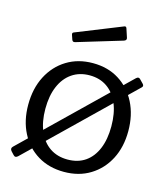

<svg xmlns="http://www.w3.org/2000/svg" viewBox="-113 -841 810 938"><g transform="rotate(15 291.5 -372.0)"><path d="M62.8 -6.2Q56.6 -0.3 50.6 -0.1Q44.6 0 39.4 -6.2L26.2 -20.4Q14.2 -33 25.8 -44.4L519.5 -522.9Q531.3 -534.1 540.4 -524.3L559.2 -504.9Q567.4 -495.3 558.9 -487.4ZM297.6 10Q222.1 10 165 -24.6Q107.9 -59.3 76.4 -120.8Q44.9 -182.3 44.9 -262Q44.9 -344.6 77.2 -407.1Q109.5 -469.6 166.7 -504.8Q223.9 -540 298.6 -540Q374.6 -540 430.9 -504.7Q487.3 -469.4 519 -406.9Q550.7 -344.4 550.7 -263.4Q550.7 -183 518.9 -121.5Q487 -60 430.1 -25Q373.3 10 297.6 10ZM299.3 -52.8Q351.6 -52.8 388.6 -78.4Q425.5 -104.1 445.1 -151.6Q464.7 -199.1 464.7 -264.6Q464.7 -330.6 444.8 -378.5Q424.8 -426.3 387.5 -452.3Q350.2 -478.3 298.6 -478.3Q247.2 -478.3 209.4 -452.3Q171.6 -426.3 151.3 -378.5Q130.9 -330.6 130.9 -264.6Q130.9 -199.5 151.3 -151.8Q171.6 -104.1 209.4 -78.4Q247.2 -52.8 299.3 -52.8ZM411.4 -747.6 426.1 -702.9Q430.5 -690.3 415.8 -685.4L187.1 -616.4Q180.7 -614.8 177.2 -616.4Q173.7 -617.9 171.2 -623.6L163.4 -646.3Q159.6 -657 167.8 -660.1L399.8 -753.1Q408 -756.2 411.4 -747.6Z"/></g></svg>

Font: Libre Franklin Thin
Style: Regular
Weight: 100
Designer: Pablo Impallari, Rodrigo Fuenzalida, Nhung Nguyen
Foundry: Impallari Type
Version: Version 3.000